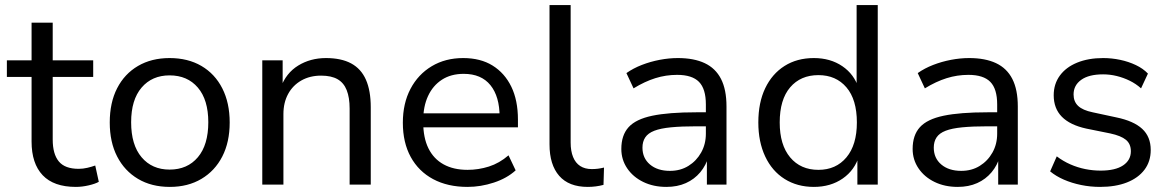

<svg xmlns="http://www.w3.org/2000/svg" viewBox="-20 -725 4588 754"><path d="M278 9Q191 9 147.5 -37Q104 -83 104 -169V-423H7V-488H104V-636H187V-488H346V-423H187V-177Q187 -120 211 -91Q235 -62 289 -62Q306 -62 323 -66Q340 -70 354 -75L368 -11Q354 -3 328 3Q302 9 278 9Z M647 9Q575 9 522 -22.5Q469 -54 440 -110.5Q411 -167 411 -244Q411 -322 440 -378.5Q469 -435 522 -466Q575 -497 646 -497Q718 -497 771 -466Q824 -435 853 -378Q882 -321 882 -244Q882 -167 853 -110.5Q824 -54 771 -22.5Q718 9 647 9ZM646 -59Q716 -59 757 -107.5Q798 -156 798 -245Q798 -333 757 -381Q716 -429 646 -429Q577 -429 536 -381Q495 -333 495 -245Q495 -156 536 -107.5Q577 -59 646 -59Z M1010 0V-488H1090V-380H1082Q1103 -438 1151 -467.5Q1199 -497 1260 -497Q1320 -497 1359 -476Q1398 -455 1417 -412Q1436 -369 1436 -304V0H1353V-299Q1353 -342 1341.5 -371Q1330 -400 1305.5 -414Q1281 -428 1241 -428Q1197 -428 1163.5 -409Q1130 -390 1111.5 -356Q1093 -322 1093 -277V0Z M1816 9Q1738 9 1681 -21.5Q1624 -52 1593 -108.5Q1562 -165 1562 -243Q1562 -319 1592 -376Q1622 -433 1675.5 -465Q1729 -497 1799 -497Q1867 -497 1914.5 -467.5Q1962 -438 1988 -384.5Q2014 -331 2014 -255V-225H1625V-280H1959L1942 -266Q1942 -346 1906 -390.5Q1870 -435 1801 -435Q1751 -435 1715.5 -412Q1680 -389 1661 -348Q1642 -307 1642 -252V-245Q1642 -184 1662.5 -142.5Q1683 -101 1722 -79.5Q1761 -58 1816 -58Q1859 -58 1900 -71Q1941 -84 1977 -115L2005 -56Q1971 -25 1919.5 -8Q1868 9 1816 9Z M2288 9Q2214 9 2176 -34.5Q2138 -78 2138 -158V-705H2221V-165Q2221 -132 2230.5 -108.5Q2240 -85 2258.5 -73Q2277 -61 2304 -61Q2317 -61 2328.5 -62.5Q2340 -64 2352 -67L2350 1Q2335 5 2319.5 7Q2304 9 2288 9Z M2597 9Q2546 9 2506 -10.5Q2466 -30 2443 -64Q2420 -98 2420 -140Q2420 -194 2448.5 -225.5Q2477 -257 2541.5 -270.5Q2606 -284 2714 -284H2766V-229H2716Q2656 -229 2615 -225Q2574 -221 2549.5 -211.5Q2525 -202 2514 -185.5Q2503 -169 2503 -145Q2503 -104 2532.5 -79Q2562 -54 2611 -54Q2652 -54 2683.5 -73.5Q2715 -93 2733.5 -126Q2752 -159 2752 -200V-315Q2752 -376 2725 -403.5Q2698 -431 2639 -431Q2595 -431 2553.5 -418Q2512 -405 2468 -378L2440 -438Q2467 -457 2500.5 -470Q2534 -483 2570.5 -490Q2607 -497 2642 -497Q2705 -497 2747.5 -477Q2790 -457 2811.5 -415Q2833 -373 2833 -307V0H2756V-112H2763Q2753 -76 2730 -48.5Q2707 -21 2673.5 -6Q2640 9 2597 9Z M3176 9Q3111 9 3061.5 -22Q3012 -53 2985 -110.5Q2958 -168 2958 -244Q2958 -322 2985 -378.5Q3012 -435 3061 -466Q3110 -497 3176 -497Q3241 -497 3288 -465Q3335 -433 3352 -378H3344V-705H3427V0H3347V-114H3354Q3337 -57 3289.5 -24Q3242 9 3176 9ZM3194 -58Q3263 -58 3304 -107Q3345 -156 3345 -244Q3345 -334 3304 -382Q3263 -430 3194 -430Q3124 -430 3083 -382Q3042 -334 3042 -244Q3042 -156 3083 -107Q3124 -58 3194 -58Z M3741 9Q3690 9 3650 -10.5Q3610 -30 3587 -64Q3564 -98 3564 -140Q3564 -194 3592.5 -225.5Q3621 -257 3685.5 -270.5Q3750 -284 3858 -284H3910V-229H3860Q3800 -229 3759 -225Q3718 -221 3693.5 -211.5Q3669 -202 3658 -185.5Q3647 -169 3647 -145Q3647 -104 3676.5 -79Q3706 -54 3755 -54Q3796 -54 3827.5 -73.5Q3859 -93 3877.5 -126Q3896 -159 3896 -200V-315Q3896 -376 3869 -403.5Q3842 -431 3783 -431Q3739 -431 3697.5 -418Q3656 -405 3612 -378L3584 -438Q3611 -457 3644.5 -470Q3678 -483 3714.5 -490Q3751 -497 3786 -497Q3849 -497 3891.5 -477Q3934 -457 3955.5 -415Q3977 -373 3977 -307V0H3900V-112H3907Q3897 -76 3874 -48.5Q3851 -21 3817.5 -6Q3784 9 3741 9Z M4300 9Q4262 9 4225.5 1.5Q4189 -6 4158 -19.5Q4127 -33 4104 -52L4130 -111Q4155 -92 4183.5 -79.5Q4212 -67 4242 -61Q4272 -55 4302 -55Q4360 -55 4390.5 -75.5Q4421 -96 4421 -131Q4421 -160 4401.5 -176Q4382 -192 4340 -201L4246 -220Q4182 -234 4150 -266.5Q4118 -299 4118 -351Q4118 -395 4142 -428Q4166 -461 4210 -479Q4254 -497 4312 -497Q4346 -497 4379 -490Q4412 -483 4440.5 -469.5Q4469 -456 4488 -436L4461 -378Q4441 -396 4416.5 -408Q4392 -420 4365.5 -426.5Q4339 -433 4312 -433Q4256 -433 4226 -411.5Q4196 -390 4196 -354Q4196 -326 4214 -309Q4232 -292 4271 -284L4364 -264Q4432 -250 4465.5 -219Q4499 -188 4499 -136Q4499 -91 4474.5 -58.5Q4450 -26 4405.5 -8.5Q4361 9 4300 9Z"/></svg>

Font: Nunito Sans 12pt ExtraLight 11pt
Style: Regular
Weight: 400
Version: Version 3.101;gftools[0.9.27]